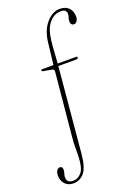

<svg xmlns="http://www.w3.org/2000/svg" viewBox="-219 -778 760 1089"><g transform="rotate(-20 161.0 -233.5)"><path d="M175 -433.5 174 -424.5H285Q292.5 -424.5 292.5 -418Q292.5 -410 280.5 -410H173L126 104Q118.5 184.5 92 214.8Q65.5 245 27.5 245Q-5 245 -23.5 224.5Q-42 204 -42 174Q-42 154.5 -34.5 143.5Q-27 132.5 -15.5 132.5Q0.5 132.5 0 153.5Q0 165 -3.8 174.8Q-7.5 184.5 -7.5 195.5Q-8 230.5 30 230.5Q60.5 230.5 81.8 204.2Q103 178 105 108.5Q106 85 105.5 59.5Q105 34 108 2.5L145 -386Q146.5 -400 133 -403L82 -412Q74 -413.5 74 -419Q74 -424.5 81.5 -424.5H149L164 -555.5Q172 -626 208.8 -669Q245.5 -712 291.5 -712Q325.5 -712 344.8 -692.2Q364 -672.5 364 -641Q364 -623 356.2 -612.5Q348.5 -602 337.5 -602Q329 -602 323.2 -609Q317.5 -616 318 -627Q318 -638 321.8 -648.2Q325.5 -658.5 326 -668.5Q326 -697.5 292 -697.5Q252 -697.5 222.5 -663.5Q193 -629.5 185 -562Q180 -519 178.8 -489.2Q177.5 -459.5 175 -433.5Z"/></g></svg>

Font: Fraunces 144pt S050 Thin
Style: Regular
Weight: 100
Version: Version 1.000; ttfautohint (v1.8.3)